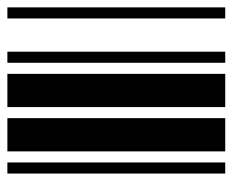

<svg xmlns="http://www.w3.org/2000/svg" viewBox="-75 -555 630 520"><g transform="rotate(90 240.0 -295.0)"><path d="M0 0V-590H30V0ZM120 0V-590H150V0ZM180 0V-590H270V0ZM300 0V-590H390V0ZM420 0V-590H450V0Z"/></g></svg>

Font: Libre Barcode 39
Style: Regular
Weight: 400
Version: Version 1.005; ttfautohint (v1.8.3)